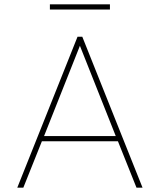

<svg xmlns="http://www.w3.org/2000/svg" viewBox="-20 -869 740 889"><path d="M211 -849H489V-825H211ZM640 0 361 -699H339L60 0H88L174 -215H526L612 0ZM350 -657 516 -239H184Z"/></svg>

Font: Prompt Thin
Style: Regular
Weight: 100
Designer: Katatrad Team
Foundry: CadsonDemak
Version: Version 1.030